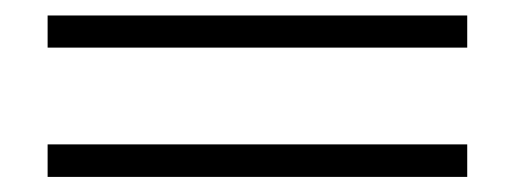

<svg xmlns="http://www.w3.org/2000/svg" viewBox="-20 -520 686 248"><path d="M583.5 -333.5V-291.5H41.5V-333.5ZM583.5 -500V-458.5H41.5V-500Z"/></svg>

Font: Gputeks
Style: Regular
Weight: 500
Version: Version 0.9